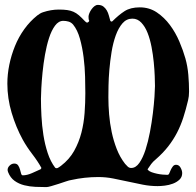

<svg xmlns="http://www.w3.org/2000/svg" viewBox="-20 -759 801 783"><path d="M433 -671Q435 -671 436 -671.5Q437 -672 438 -672Q464 -698 488 -713.5Q512 -729 550 -729Q589 -729 619.5 -708.5Q650 -688 673 -657Q696 -626 711.5 -589.5Q727 -553 736 -521Q745 -489 748 -454Q751 -419 751 -386Q751 -366 747 -350Q738 -312 727.5 -279.5Q717 -247 702 -218Q687 -189 666 -162Q645 -135 614 -108Q604 -100 596.5 -90Q589 -80 582 -69L583 -66Q589 -60 599 -56.5Q609 -53 620.5 -50.5Q632 -48 643.5 -47Q655 -46 663 -46Q668 -46 670.5 -52.5Q673 -59 676.5 -66.5Q680 -74 685 -80.5Q690 -87 698 -87Q710 -87 716.5 -75Q723 -63 723 -53Q723 -37 712 -26.5Q701 -16 685 -10Q669 -4 652 -2Q635 0 623 0Q592 0 562 -6Q532 -12 502 -18.5Q472 -25 442 -31Q412 -37 381 -37Q325 -37 271 -25Q263 -24 248.5 -19Q234 -14 218.5 -9Q203 -4 189 0Q175 4 169 4Q148 4 124.5 3Q101 2 79 -3.5Q57 -9 39.5 -21.5Q22 -34 13 -57Q11 -63 11 -66Q11 -76 19.5 -84Q28 -92 38 -92Q49 -92 54 -84.5Q59 -77 61.5 -68Q64 -59 66 -51.5Q68 -44 73 -44Q90 -44 110.5 -53Q131 -62 146 -69L149 -74Q135 -100 112 -130Q89 -160 73 -189Q45 -240 27.5 -299Q10 -358 10 -418Q10 -456 18 -495Q26 -534 41 -571Q56 -608 79 -640Q102 -672 132 -696Q137 -700 143 -703.5Q149 -707 155 -709Q188 -720 220 -720Q240 -720 254 -718Q268 -716 279.5 -711Q291 -706 302 -696.5Q313 -687 326 -673Q328 -671 330.5 -669Q333 -667 335 -667H337Q342 -669 344 -674Q342 -677 341.5 -682Q341 -687 341 -691Q341 -697 344.5 -705.5Q348 -714 353.5 -721.5Q359 -729 365.5 -734Q372 -739 379 -739Q393 -739 401.5 -732.5Q410 -726 415.5 -716.5Q421 -707 424 -695.5Q427 -684 430 -674ZM422 -362Q422 -329 425 -292.5Q428 -256 435.5 -220.5Q443 -185 456 -151.5Q469 -118 490 -91Q495 -85 501 -79.5Q507 -74 515 -74Q534 -74 548.5 -95Q563 -116 573.5 -148.5Q584 -181 591.5 -220.5Q599 -260 603.5 -297.5Q608 -335 610 -365Q612 -395 612 -408Q612 -423 611 -449Q610 -475 607 -505.5Q604 -536 598 -567.5Q592 -599 582 -624.5Q572 -650 556.5 -666.5Q541 -683 520 -683Q496 -683 479.5 -664Q463 -645 452 -614.5Q441 -584 435 -547Q429 -510 426 -474.5Q423 -439 422.5 -409Q422 -379 422 -362ZM147 -357Q147 -325 149 -286Q151 -247 157 -208.5Q163 -170 174.5 -135Q186 -100 205 -75Q207 -73 212 -73Q214 -73 220.5 -77Q227 -81 229 -83Q263 -109 282.5 -144Q302 -179 312 -218Q322 -257 325 -298.5Q328 -340 328 -379Q328 -407 327 -446Q326 -485 321 -525Q316 -565 306 -601Q296 -637 278 -659Q270 -668 259.5 -671Q249 -674 238 -674Q219 -674 204.5 -654.5Q190 -635 180 -604Q170 -573 163.5 -536Q157 -499 153.5 -463.5Q150 -428 148.5 -399.5Q147 -371 147 -357Z"/></svg>

Font: Hoc Opus
Style: Regular
Weight: 400
Version: Version 1.001